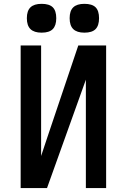

<svg xmlns="http://www.w3.org/2000/svg" viewBox="-20 -956 640 976"><path d="M416.5 0V-551L219 0H85V-725H189V-163L225.5 -272.5L378 -725H519.5V0ZM116.5 -863.5Q116.5 -901 135 -918.8Q153.5 -936.5 191.5 -936.5Q230.5 -936.5 248.2 -919Q266 -901.5 266 -863.5Q266 -826 248.2 -808Q230.5 -790 191.5 -790Q153.5 -790 135 -808Q116.5 -826 116.5 -863.5ZM334 -863.5Q334 -901 352.5 -918.8Q371 -936.5 409 -936.5Q448 -936.5 465.8 -919Q483.5 -901.5 483.5 -863.5Q483.5 -826 465.8 -808Q448 -790 409 -790Q371 -790 352.5 -808Q334 -826 334 -863.5Z"/></svg>

Font: JuliaMono Medium
Style: Regular
Weight: 500
Monospace: yes
Designer: cormullion
Foundry: corm
Version: Version 0.054; ttfautohint (v1.8.4)